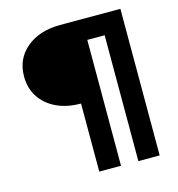

<svg xmlns="http://www.w3.org/2000/svg" viewBox="-99 -736 762 823"><g transform="rotate(-15 282.0 -325.0)"><path d="M241 -302Q179 -302 132.8 -324Q86.5 -346 60.8 -385.2Q35 -424.5 35 -477Q35 -554.5 91.5 -602.2Q148 -650 241 -650.5H509V0H414.5V-558.5H337.5V0H241Z"/></g></svg>

Font: Overused Grotesk Medium
Style: Regular
Weight: 525
Version: Version 0.004